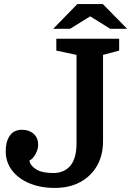

<svg xmlns="http://www.w3.org/2000/svg" viewBox="-20 -910 643 941"><path d="M355 -207V-641L256 -662V-720H564V-662L485 -641V-218Q485 -149 455.5 -97.5Q426 -46 373 -17.5Q320 11 249 11Q178 11 123.5 -12Q69 -35 38.5 -75.5Q8 -116 8 -170Q8 -216 28 -245Q48 -274 88 -274Q123 -274 145 -254Q167 -234 167 -201Q167 -178 154 -154.5Q141 -131 124 -123Q129 -97 158 -79.5Q187 -62 240 -62Q295 -62 325 -98Q355 -134 355 -207ZM603 -769 484 -890H359L241 -769H324L422 -830L520 -769Z"/></svg>

Font: Domine
Style: Regular
Weight: 400
Designer: Pablo Impallari, Rodrigo Fuenzalida, Brenda Gallo
Foundry: Pablo Impallari, Rodrigo Fuenzalida, Brenda Gallo
Version: Version 2.000;September 19, 2022;FontCreator 14.0.0.2877 64-